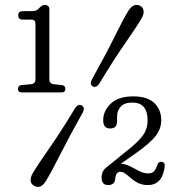

<svg xmlns="http://www.w3.org/2000/svg" viewBox="-20 -734 722 774"><path d="M71 -655Q53.5 -655 53.5 -672.5Q53.5 -689 72 -689H109Q121 -689 127.8 -693Q134.5 -697 142 -705.5Q151 -714 161 -714Q179 -714 179 -695.5V-414Q179 -396.5 197 -394.5L230 -391Q243.5 -389 243.5 -375.5Q243.5 -361.5 227.5 -361.5H68.5Q52.5 -361.5 52.5 -375.5Q52.5 -389.5 66.5 -391L104.5 -394.5Q123 -396 123 -414.5V-632.5Q123 -646.5 119 -650.8Q115 -655 104.5 -655ZM381.5 -399Q367.5 -377 353 -386.5Q339.5 -394.5 352 -416.5Q409.5 -519.5 443.2 -588.5Q477 -657.5 498 -691.5Q520.5 -725 547 -709.5Q558.5 -702 559 -688.2Q559.5 -674.5 550.5 -659.5Q531 -626 486.5 -562.5Q442 -499 381.5 -399ZM281.5 -296Q295 -317.5 310 -308.5Q324.5 -299.5 312 -277.5Q256.5 -178.5 221 -107.8Q185.5 -37 164.5 -3.5Q142.5 31 116 14Q104 7 103.5 -6.8Q103 -20.5 112 -35.5Q131.5 -69 177.5 -134.5Q223.5 -200 281.5 -296ZM389.5 -18.5Q389.5 -46 412 -61.5L489 -124Q535.5 -160 555.2 -187Q575 -214 575 -248.5Q575 -320.5 513.5 -320.5Q481.5 -320.5 466.8 -304.2Q452 -288 452 -266V-245.5Q452 -216 423.5 -216Q396 -216 396 -249.5Q396 -287 426.5 -316.2Q457 -345.5 516.5 -345.5Q574.5 -345.5 602.2 -318.5Q630 -291.5 630 -249.5Q630 -214.5 607.2 -185.5Q584.5 -156.5 528.5 -117L467.5 -74Q487.5 -72.5 506 -62.8Q524.5 -53 542.2 -44Q560 -35 577.5 -35Q593 -35 601.2 -44Q609.5 -53 615 -71Q620 -83.5 631.5 -81.5Q646 -80 644 -62Q634.5 12 576 12Q553.5 12 537 3.8Q520.5 -4.5 503 -20Q490 -31 482 -36.2Q474 -41.5 464.5 -41.5Q447 -41.5 444.5 -13Q442.5 12 416 12Q389.5 12 389.5 -18.5Z"/></svg>

Font: Fraunces 72pt S100 Light
Style: Regular
Weight: 300
Version: Version 1.000; ttfautohint (v1.8.3)